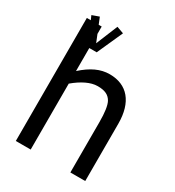

<svg xmlns="http://www.w3.org/2000/svg" viewBox="-190 -914 938 1027"><g transform="rotate(30 279.0 -400.5)"><path d="M323.7 -560.5C266.6 -560.5 214.8 -535.6 158.2 -484.9V-627H204.6L204.1 -627.4L274.9 -785.2L231.9 -800.8L177.2 -667.5L158.2 -714.4V-759.8H139.6L123 -800.8L79.6 -785.2L90.8 -759.8H66.4V0H158.2V-407.2C207 -448.2 256.3 -473.1 299.8 -473.1C345.2 -473.1 370.1 -460.4 385.7 -432.6C397.5 -410.6 403.3 -369.6 403.3 -310.5V0H495.1V-354C495.1 -486.8 432.6 -560.5 323.7 -560.5Z"/></g></svg>

Font: SG Kara
Style: Regular
Weight: 400
Designer: Damoon Khanjanzadeh
Version: Version 1.000